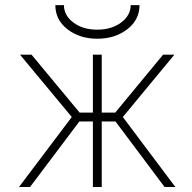

<svg xmlns="http://www.w3.org/2000/svg" viewBox="-20 -742 764 764"><path d="M349.6 2V-258.8H295.9L99.6 2H55.7L265.6 -276.4L59.6 -524.4H105.5L296.9 -293.9H349.6V-524.4H384.8V-293.9H438.5L628.9 -524.4H673.8L468.8 -276.4L677.7 2H634.8L439.5 -258.8H384.8V2ZM200.2 -721.7H234.4Q234.4 -680.7 272 -652.3Q309.6 -624 366.7 -624Q423.8 -624 461.9 -652.3Q500 -680.7 500 -721.7H535.2Q535.2 -663.1 486.3 -625.5Q437.5 -587.9 367.2 -587.9Q296.9 -587.9 248.5 -625.5Q200.2 -663.1 200.2 -721.7Z"/></svg>

Font: Gen Shin Gothic ExtraLight
Style: Regular
Weight: 100
Designer: [Source Han Sans]
Ryoko NISHIZUKA  (kana & ideographs); Paul D. Hunt (Latin, Greek & Cyrillic); Wenlong ZHANG  (bopomofo
Version: Version 1.002.20150607